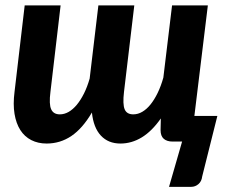

<svg xmlns="http://www.w3.org/2000/svg" viewBox="-20 -536 877 727"><path d="M767 -515.5 716 -97H803L745.5 132.5Q743.5 150.5 731.5 161Q719.5 171.5 703.5 171.5H620L669.5 0H633.5Q612 0 600 -10.5Q588 -21 588 -43.5L589 -87.5Q555 -39 516.8 -15.8Q478.5 7.5 436 7.5Q390 7.5 362 -22.5Q334 -52.5 328 -110Q292.5 -49.5 250.2 -21Q208 7.5 156.5 7.5Q124 7.5 98.5 -5.5Q73 -18.5 57 -43.5Q41 -68.5 35 -104.8Q29 -141 35 -188L73.5 -515.5H209.5L171 -188Q165 -141.5 173.8 -122.2Q182.5 -103 206.5 -103Q223.5 -103 239.8 -112.2Q256 -121.5 270.8 -139.2Q285.5 -157 298 -182Q310.5 -207 319.5 -238.5L352.5 -515.5H488.5L449.5 -188Q444 -141.5 452 -122.2Q460 -103 484.5 -103Q502.5 -103 519 -112.8Q535.5 -122.5 550 -140.5Q564.5 -158.5 577 -184.2Q589.5 -210 598.5 -242L631.5 -515.5Z"/></svg>

Font: Lato Heavy
Style: Italic
Weight: 800
Italic angle: -7°
Designer: Lukasz Dziedzic
Foundry: tyPoland Lukasz Dziedzic
Version: Version 2.007; 2014-02-27